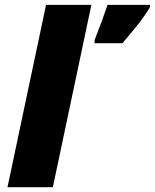

<svg xmlns="http://www.w3.org/2000/svg" viewBox="-20 -780 645 800"><path d="M200.2 0H11.2L171.9 -759.8H360.8ZM374 -612.8Q407.7 -698.7 428.2 -759.8H605V-750Q580.6 -710 552.2 -674.8Q523.9 -639.6 490.2 -600.1H374Z"/></svg>

Font: Open Sans Extrabold
Style: Italic
Weight: 800
Italic angle: -12°
Foundry: Ascender Corporation
Version: Version 1.10